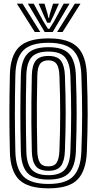

<svg xmlns="http://www.w3.org/2000/svg" viewBox="-20 -1020 530 1050"><path d="M245 10Q132.8 10 84.5 -37.4Q36.2 -84.8 34 -191Q32.5 -254.8 31.9 -307Q31.2 -359.2 31.4 -406.9Q31.5 -454.5 32.1 -503.6Q32.8 -552.8 34 -610Q36.2 -716 84.6 -763Q133 -810 245 -810Q355.2 -810 403.2 -762.9Q451.2 -715.8 455 -610Q457.2 -545.5 458.4 -492.4Q459.5 -439.2 459.4 -391.2Q459.2 -343.2 458.1 -294.8Q457 -246.2 455 -191Q451 -85.8 403.8 -37.9Q356.5 10 245 10ZM245 -14Q340.8 -14 381.2 -56.5Q421.8 -99 425 -192Q427 -248.5 428.1 -297.8Q429.2 -347 429.2 -394.9Q429.2 -442.8 428.2 -494.9Q427.2 -547 425 -609Q421.8 -701.8 381.1 -743.9Q340.5 -786 245 -786Q147.5 -786 106.8 -743.9Q66 -701.8 64 -609.2Q62.5 -545.8 61.9 -493.6Q61.2 -441.5 61.4 -394Q61.5 -346.5 62.1 -297.6Q62.8 -248.8 64 -191.8Q66 -98.8 106.8 -56.4Q147.5 -14 245 -14ZM245 -38Q164 -38 130 -74.6Q96 -111.2 94 -192.2Q92.5 -255.8 91.9 -307.9Q91.2 -360 91.4 -407.2Q91.5 -454.5 92.1 -503.2Q92.8 -552 94 -608.8Q95.8 -689.5 130.1 -725.8Q164.5 -762 245 -762Q325.5 -762 358.8 -724.9Q392 -687.8 395 -608Q397.2 -546.2 398.2 -494.4Q399.2 -442.5 399.2 -394.8Q399.2 -347 398.1 -298Q397 -249 395 -193Q392 -113.8 359.1 -75.9Q326.2 -38 245 -38ZM245 -62Q308.8 -62 335.6 -93.8Q362.5 -125.5 365 -194Q367 -250.2 368.1 -299.4Q369.2 -348.5 369.2 -396.1Q369.2 -443.8 368.2 -494.9Q367.2 -546 365 -606.8Q362.5 -672.5 336.9 -705.2Q311.2 -738 245 -738Q179 -738 152.2 -706.5Q125.5 -675 124 -608Q122.5 -544.8 121.9 -492.8Q121.2 -440.8 121.4 -393.5Q121.5 -346.2 122.1 -297.8Q122.8 -249.2 124 -193Q125.5 -123 153.5 -92.5Q181.5 -62 245 -62ZM245 -86Q195.2 -86 175.2 -112.1Q155.2 -138.2 154 -193.5Q152.2 -277.8 151.6 -343.1Q151 -408.5 151.8 -470.6Q152.5 -532.8 154 -607.5Q155.2 -662.5 175.4 -688.2Q195.5 -714 245 -714Q295 -714 314.1 -686.6Q333.2 -659.2 335 -605.8Q337 -549.2 338.1 -500Q339.2 -450.8 339.2 -403.4Q339.2 -356 338.2 -305.2Q337.2 -254.5 335 -194.8Q333 -139.8 313.4 -112.9Q293.8 -86 245 -86ZM245 -110Q277.5 -110 290.4 -131.2Q303.2 -152.5 305 -195.5Q307.2 -254 308.2 -304Q309.2 -354 309.2 -401.2Q309.2 -448.5 308.2 -498Q307.2 -547.5 305 -605Q303.2 -651.2 289.4 -670.6Q275.5 -690 245 -690Q213.2 -690 199.1 -670.8Q185 -651.5 184 -606.8Q182.2 -523 181.6 -457.8Q181 -392.5 181.8 -330.6Q182.5 -268.8 184 -194.2Q185 -152 198 -131Q211 -110 245 -110ZM72.2 -1000H103.2L200.2 -845H170.2ZM132.2 -1000H164.2L217 -903.2L242.2 -862.5H250.2L275.5 -903L328.2 -1000H360.2L268.2 -845H224.2ZM191.2 -1000H223.2L240 -944.5L244.2 -922.8H248.2L252.8 -944.5L270.2 -1000H302.2L270 -928.2L254.2 -895.5H238.2L222.8 -928.2ZM389.2 -1000H420.2L322.2 -845H292.2Z"/></svg>

Font: Big Shoulders Inline Display Thin Black
Style: Regular
Weight: 900
Version: Version 2.002